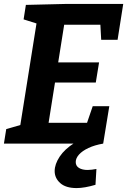

<svg xmlns="http://www.w3.org/2000/svg" viewBox="-21 -724 641 968"><path d="M446.5 -188.7H530.1L499.2 0H-1.2L10.4 -73L98.3 -98.6L79.1 -79L165.7 -622.6L180.6 -600.2L98 -626.3L109.5 -699.3L317.3 -704.3H600.3L571.8 -523.3H489.2L484 -619.3L506 -599.3H280.3L306.1 -621.4L268.7 -386L252.8 -409.3H478.5L461.9 -307.8H234.8L260.5 -334.5L219.5 -76.7L204.6 -104.9H441.6L410.1 -82.3ZM365.3 224.2Q310.8 224.2 282.7 199.1Q254.6 174 254.6 138.5Q254.6 104.1 279.7 65.9Q304.8 27.8 355.2 -4Q405.6 -35.7 483.6 -49.8L499.2 0Q455.8 7.5 424.8 22.2Q393.7 36.8 377.3 55.3Q360.8 73.8 360.8 93Q360.8 112.5 377.2 122.7Q393.6 132.9 421 132.9Q431.3 132.9 442.4 131.4Q453.5 129.9 465.1 127.9L460.4 207.7Q433.1 215.8 409.1 220Q385.1 224.2 365.3 224.2Z"/></svg>

Font: Bitter Thin
Style: Italic
Weight: 100
Italic angle: -9°
Designer: Sol Matas, and Bitter project Authors
Foundry: Sol Matas
Version: Version 2.002